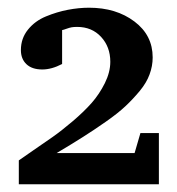

<svg xmlns="http://www.w3.org/2000/svg" viewBox="-20 -917 460 498"><path d="M392.1 -439H28.8V-501Q38.1 -507.8 65.7 -526.6Q93.3 -545.4 116.2 -561.5Q139.2 -577.6 168.5 -602.5Q197.8 -627.4 217.8 -650.1Q237.8 -672.9 252 -701.4Q266.1 -730 266.1 -756.8Q266.1 -795.4 242.2 -821.3Q218.3 -847.2 180.2 -847.2Q171.4 -847.2 165.8 -846.2Q160.2 -845.2 152.8 -842.5Q145.5 -839.8 141.1 -838.9V-751Q113.8 -736.8 89.8 -736.8Q63 -736.8 48.6 -750.5Q34.2 -764.2 34.2 -787.1Q34.2 -817.4 52.5 -840.1Q70.8 -862.8 99.4 -874.5Q127.9 -886.2 156.2 -891.6Q184.6 -897 210.9 -897Q281.2 -897 328.6 -861.3Q376 -825.7 376 -768.1Q376 -745.6 367.9 -723.9Q359.9 -702.1 342.3 -680.9Q324.7 -659.7 305.2 -641.4Q285.6 -623 254.2 -601.1Q222.7 -579.1 195.3 -561.8Q168 -544.4 127 -520H329.1L344.2 -571.8H392.1Z"/></svg>

Font: Veleka
Style: Bold
Weight: 700
Designer: Stefan Peev, Context Ltd, 2016; SIL International, 1997-2014.
Foundry: Stefan Peev, Context Ltd, 2016
Version: Version 1.000